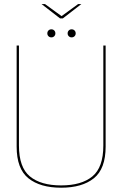

<svg xmlns="http://www.w3.org/2000/svg" viewBox="-20 -892 605 917"><path d="M272 4.5Q372 4.5 428.2 -40.5Q484.5 -85.5 484.5 -192V-674.5H473.5V-197Q473.5 -92.5 421.2 -49.5Q369 -6.5 272 -6.5Q175 -6.5 122.8 -49.5Q70.5 -92.5 70.5 -197V-674.5H59.5V-192Q59.5 -85.5 115.8 -40.5Q172 4.5 272 4.5ZM225.5 -713.5Q233.5 -713.5 239 -719Q244.5 -724.5 244.5 -732.5Q244.5 -741 239 -746.5Q233.5 -752 225.5 -752Q217 -752 211.5 -746.5Q206 -741 206 -732.5Q206 -724.5 211.5 -719Q217 -713.5 225.5 -713.5ZM322 -713.5Q330.5 -713.5 336 -719Q341.5 -724.5 341.5 -732.5Q341.5 -741 336 -746.5Q330.5 -752 322 -752Q314 -752 308.5 -746.5Q303 -741 303 -732.5Q303 -724.5 308.5 -719Q314 -713.5 322 -713.5ZM267 -804H280L368.5 -872.5H353L274 -815L195 -872.5H178.5Z"/></svg>

Font: Anybody Thin
Style: Regular
Weight: 100
Designer: Tyler Finck
Foundry: Etcetera Type Company
Version: Version 1.114;gftools[0.9.25]